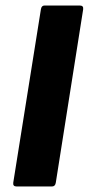

<svg xmlns="http://www.w3.org/2000/svg" viewBox="-20 -675 321 695"><path d="M40 0Q26 0 28 -14L128 -641Q130 -655 141 -655H269Q283 -655 281 -641L182 -14Q180 0 168 0Z"/></svg>

Font: Sofia Sans Semi Condensed Black
Style: Italic
Weight: 900
Italic angle: -9°
Version: Version 4.100